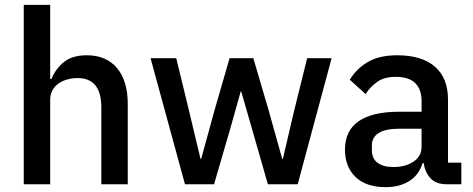

<svg xmlns="http://www.w3.org/2000/svg" viewBox="-20 -760 1952 792"><path d="M78 -740H187V-434H192Q209 -476 243.5 -504Q278 -532 338 -532Q418 -532 462.5 -479.5Q507 -427 507 -330V0H398V-317Q398 -438 300 -438Q279 -438 258.5 -432.5Q238 -427 222 -416Q206 -405 196.5 -388Q187 -371 187 -349V0H78Z M601 -520H707L760 -302L807 -105H810L864 -302L927 -520H1025L1089 -302L1144 -105H1147L1193 -302L1247 -520H1348L1208 0H1085L1017 -237L975 -383H973L932 -237L863 0H743Z M1822 0Q1779 0 1756 -24.5Q1733 -49 1728 -87H1723Q1708 -38 1668 -13Q1628 12 1571 12Q1490 12 1446.5 -30Q1403 -72 1403 -143Q1403 -221 1459.5 -260Q1516 -299 1625 -299H1719V-343Q1719 -391 1693 -417Q1667 -443 1612 -443Q1566 -443 1537 -423Q1508 -403 1488 -372L1423 -431Q1449 -475 1496 -503.5Q1543 -532 1619 -532Q1720 -532 1774 -485Q1828 -438 1828 -350V-89H1883V0ZM1602 -71Q1653 -71 1686 -93.5Q1719 -116 1719 -154V-229H1627Q1514 -229 1514 -159V-141Q1514 -106 1537.5 -88.5Q1561 -71 1602 -71Z"/></svg>

Font: IBM Plex Arabic Medium
Style: Regular
Weight: 500
Designer: Mike Abbink, Paul van der Laan, Pieter van Rosmalen, Wael Morcos, Khajak Apelian
Foundry: Bold Monday
Version: Version 1.0